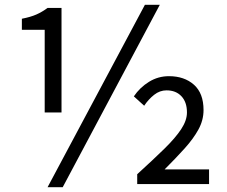

<svg xmlns="http://www.w3.org/2000/svg" viewBox="-20 -766 943 799"><path d="M166 -298V-642H71V-688Q107 -695 131 -705.5Q155 -716 178 -733H236V-298ZM178 13 583 -746H645L241 13ZM551 0V-41Q618 -102 664 -147Q710 -192 734 -228.5Q758 -265 758 -298Q758 -341 735 -365.5Q712 -390 673 -390Q645 -390 621.5 -371.5Q598 -353 580 -326L537 -365Q562 -402 600 -425.5Q638 -449 683 -449Q747 -449 787 -413.5Q827 -378 827 -308Q827 -266 806 -227.5Q785 -189 748.5 -148.5Q712 -108 665 -61H850V0Z"/></svg>

Font: Noto Sans HK Thin
Style: Regular
Weight: 400
Version: Version 2.004-H2;hotconv 1.0.118;makeotfexe 2.5.65603